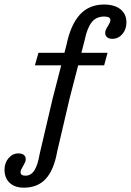

<svg xmlns="http://www.w3.org/2000/svg" viewBox="-136 -651 589 864"><path d="M332.1 -630.6Q379.3 -630.6 406.1 -609.3Q432.9 -587.9 432.9 -550.6Q432.9 -518.9 414.6 -497.6Q396.3 -476.3 369.6 -476.3Q354.7 -476.3 346 -483.3Q337.4 -490.2 337.4 -502.6Q337.4 -510.1 340.7 -517.8Q343.9 -525.6 350.4 -534.7Q354.4 -541.2 357.6 -548.4Q360.8 -555.6 360.8 -560.5Q360.8 -568.5 353.6 -572.6Q346.4 -576.6 332.9 -576.6Q297.1 -576.6 276.7 -551Q256.3 -525.4 245 -470.5L176.9 -206.7H100.7L163.2 -449.3Q182.1 -540.1 223.6 -585.4Q265.2 -630.6 332.1 -630.6ZM-28 193.5Q-69.7 193.5 -92.7 171.7Q-115.7 149.9 -115.7 112.7Q-115.7 81.7 -97.3 60.5Q-79 39.2 -53.1 39.2Q-37.4 39.2 -28.7 46.2Q-20.1 53.1 -20.1 66.3Q-20.1 73 -24.1 81.1Q-28.1 89.2 -32.3 96.8Q-36.4 103.3 -39.9 110.5Q-43.5 117.8 -43.5 123.5Q-43.5 131.5 -38 135.5Q-32.5 139.5 -21.4 139.5Q3.4 139.5 18.6 115.9Q33.9 92.4 42.1 43.5L100.7 -206.7H176.9L121.3 31.2Q106.4 114.4 69.8 154Q33.1 193.5 -28 193.5ZM37.1 -413.4H348L332.7 -356.9H21Z"/></svg>

Font: Playfair Micro SmCond SmLight
Style: Italic
Weight: 360
Width: 4
Italic angle: -15.6°
Designer: Claus Eggers Sørensen
Foundry: Claus Eggers Sørensen
Version: Version 2.203;Glyphs 3.3 (3326)